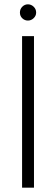

<svg xmlns="http://www.w3.org/2000/svg" viewBox="-20 -867 259 887"><path d="M147 -809Q147 -794 135.5 -783Q124 -772 109 -772Q94 -772 83 -782.5Q72 -793 72 -809Q72 -825 83 -836Q94 -847 109 -847Q124 -847 135.5 -836Q147 -825 147 -809ZM82 -700H137V0H82Z"/></svg>

Font: Renner* Light
Style: Light
Weight: 300
Version: Version 003.000 ; ttfautohint (v0.97) -l 8 -r 50 -G 200 -x 1